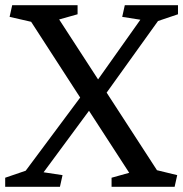

<svg xmlns="http://www.w3.org/2000/svg" viewBox="-23 -720 707 740"><path d="M586 -639 388 -363 582 -64 660 -45 650 0H407V-35L475 -54L320 -293L145 -56L218 -45L208 0H-3V-35L76 -62L286 -344L97 -636L14 -655L24 -700H276V-665L205 -645L355 -414L518 -644L448 -655L458 -700H663V-665Z"/></svg>

Font: Brawler
Style: Regular
Weight: 400
Designer: Oleg Frolov, Haley Fiege
Foundry: Oleg Frolov, Haley Fiege
Version: Version 1.101; ttfautohint (v1.8.3)